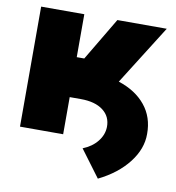

<svg xmlns="http://www.w3.org/2000/svg" viewBox="-80 -618 789 860"><g transform="rotate(10 314.0 -188.5)"><path d="M38.1 0V-545.9H234.4V-350.6H268.6L384.8 -545.9H609.4L439 -275.4Q518.1 -249.5 561.5 -196Q605 -142.6 604.5 -66.4Q605 1.5 556.2 64.2Q507.3 127 421.9 168.9L331.1 46.9Q372.6 30.3 396.7 0.2Q420.9 -29.8 421.9 -65.4Q422.9 -113.3 386.5 -141.1Q350.1 -168.9 285.2 -168.9H234.4V0Z"/></g></svg>

Font: Inter Tight Black
Style: Regular
Weight: 900
Designer: Rasmus Andersson
Foundry: rsms
Version: Version 3.004; ttfautohint (v1.8.4.7-5d5b)